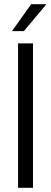

<svg xmlns="http://www.w3.org/2000/svg" viewBox="-20 -898 243 918"><path d="M66.4 -690.4H137.7V0H66.4ZM128.9 -877.9H202.1L93.8 -749H37.1Z"/></svg>

Font: Dinish Condensed
Style: Regular
Weight: 400
Width: 3
Designer: Bert Driehuis
Foundry: Playbeing
Version: Version 3.006; git-39231f3c-release